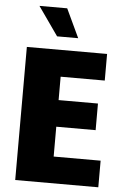

<svg xmlns="http://www.w3.org/2000/svg" viewBox="-61 -963 652 1006"><g transform="rotate(5 265.0 -460.0)"><path d="M58 -700H480V-560H248V-437H455V-297H248V-140H495V0H58ZM105 -920H251L322 -769H211Z"/></g></svg>

Font: Moderustic ExtraBold
Style: Regular
Weight: 800
Designer: Tural Alisoy
Foundry: TAFT Foundry
Version: Version 2.120